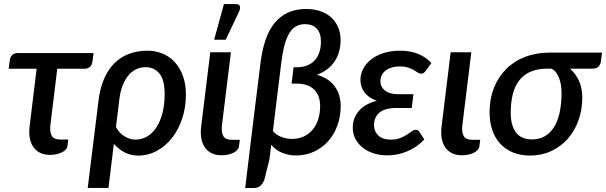

<svg xmlns="http://www.w3.org/2000/svg" viewBox="-20 -772 3036 962"><path d="M443.5 -464.5Q441 -447 430.8 -437.2Q420.5 -427.5 403 -427.5H267L232.5 -146Q228.5 -110 239.5 -91.5Q250.5 -73 280.5 -73H322L318 -41Q316.5 -30 308.5 -21.8Q300.5 -13.5 288.2 -7.8Q276 -2 261 1Q246 4 230.5 4Q201 4 180 -6.8Q159 -17.5 146.2 -36.5Q133.5 -55.5 129 -82Q124.5 -108.5 128.5 -140L163.5 -427.5H23.5L29.5 -472.5Q31 -485.5 40.8 -495.8Q50.5 -506 68 -506H448.5Z M561 -135.5Q579 -103 605.8 -87.8Q632.5 -72.5 659 -72.5Q690 -72.5 716.8 -88Q743.5 -103.5 763 -132.8Q782.5 -162 793.8 -204.8Q805 -247.5 805 -302Q805 -371.5 778.8 -403.5Q752.5 -435.5 709 -435.5Q686 -435.5 664.5 -426Q643 -416.5 625.5 -396.8Q608 -377 595.5 -346.5Q583 -316 578 -274.5ZM474 -270.5Q481.5 -331 501.5 -377.2Q521.5 -423.5 552.8 -454.8Q584 -486 626 -502Q668 -518 719 -518Q760.5 -518 795.8 -503Q831 -488 856.8 -459.5Q882.5 -431 897 -390.2Q911.5 -349.5 911.5 -298Q911.5 -235 893.2 -179.2Q875 -123.5 842.8 -82Q810.5 -40.5 766.5 -16.5Q722.5 7.5 671.5 7.5Q635.5 7.5 604.5 -8.5Q573.5 -24.5 550.5 -51.5L523.5 169.5H419.5Z M1033.5 -510H1137L1092 -144Q1088 -108.5 1099 -90Q1110 -71.5 1140.5 -71.5H1181.5L1177.5 -39.5Q1176 -28.5 1168 -20Q1160 -11.5 1148 -5.8Q1136 0 1120.8 3Q1105.5 6 1090 6Q1060.5 6 1039.5 -4.8Q1018.5 -15.5 1005.8 -34.5Q993 -53.5 988.5 -80.2Q984 -107 988 -138.5ZM1053 -573 1102 -751.5H1163Q1177.5 -751.5 1181.5 -741.8Q1185.5 -732 1178.5 -715.5L1111 -573Z M1347.5 -115.5Q1363.5 -96 1389.2 -86Q1415 -76 1443 -76Q1477.5 -76 1503.8 -89Q1530 -102 1548 -124.2Q1566 -146.5 1575 -176.2Q1584 -206 1584 -240Q1584 -270.5 1574.8 -292Q1565.5 -313.5 1549.8 -327Q1534 -340.5 1513.2 -346.8Q1492.5 -353 1469.5 -353H1441L1451 -435H1467Q1494 -435 1516.2 -443Q1538.5 -451 1554.5 -467.2Q1570.5 -483.5 1579.2 -507.8Q1588 -532 1588 -564.5Q1588 -606.5 1566.8 -628.8Q1545.5 -651 1508.5 -651Q1483 -651 1463.5 -640.2Q1444 -629.5 1429.8 -606.2Q1415.5 -583 1405.5 -545.8Q1395.5 -508.5 1389 -455.5L1352.5 -157.5ZM1285.5 -459Q1293.5 -522.5 1310.5 -572.2Q1327.5 -622 1355.5 -656.5Q1383.5 -691 1422.8 -709Q1462 -727 1514.5 -727Q1556 -727 1588.2 -715Q1620.5 -703 1642.2 -682Q1664 -661 1675.2 -632.8Q1686.5 -604.5 1686.5 -572.5Q1686.5 -508 1655.5 -462.8Q1624.5 -417.5 1567.5 -397.5Q1625.5 -381.5 1656.2 -340.5Q1687 -299.5 1687 -240Q1687 -188 1670.5 -143Q1654 -98 1624.5 -64.8Q1595 -31.5 1553.5 -12.2Q1512 7 1462 7Q1427.5 7 1394.8 -6Q1362 -19 1339 -46.5L1330 26.5L1305.5 125Q1298.5 146 1285.8 158Q1273 170 1250 170H1208.5L1248.5 -160Z M2106 -73.5Q2085.5 -51.5 2062.2 -36.2Q2039 -21 2014.8 -11.5Q1990.5 -2 1966.8 2.2Q1943 6.5 1921.5 6.5Q1885.5 6.5 1853.8 -3.2Q1822 -13 1798.5 -31.2Q1775 -49.5 1761.2 -75.2Q1747.5 -101 1747.5 -133Q1747.5 -180 1777.8 -215.8Q1808 -251.5 1868.5 -267.5Q1845 -275 1829.2 -286.8Q1813.5 -298.5 1803.8 -312.5Q1794 -326.5 1790 -341.8Q1786 -357 1786 -372Q1786 -400 1799.2 -426.2Q1812.5 -452.5 1838 -473Q1863.5 -493.5 1900.5 -505.8Q1937.5 -518 1985 -518Q2038 -518 2077.8 -500.8Q2117.5 -483.5 2141.5 -456L2113.5 -418Q2106.5 -408 2100.8 -405.5Q2095 -403 2088 -403Q2081 -403 2073.2 -408.5Q2065.5 -414 2054 -420.8Q2042.5 -427.5 2025.5 -433.2Q2008.5 -439 1983.5 -439Q1959.5 -439 1941.5 -433.2Q1923.5 -427.5 1911 -417.5Q1898.5 -407.5 1892.2 -394Q1886 -380.5 1886 -365Q1886 -337 1908.8 -318.5Q1931.5 -300 1975.5 -300H2051.5L2043 -231H1967Q1908.5 -231 1881.2 -207.8Q1854 -184.5 1854 -145.5Q1854 -114 1875.5 -93.2Q1897 -72.5 1937 -72.5Q1965.5 -72.5 1985 -80.2Q2004.5 -88 2018.5 -97Q2032.5 -106 2042.8 -113.8Q2053 -121.5 2063 -121.5Q2075 -121.5 2081 -111.5Z M2238 -510H2341.5L2296.5 -144Q2292.5 -108.5 2303.5 -90Q2314.5 -71.5 2345 -71.5H2386L2382 -39.5Q2380.5 -28.5 2372.5 -20Q2364.5 -11.5 2352.5 -5.8Q2340.5 0 2325.2 3Q2310 6 2294.5 6Q2265 6 2244 -4.8Q2223 -15.5 2210.2 -34.5Q2197.5 -53.5 2193 -80.2Q2188.5 -107 2192.5 -138.5Z M2722.5 -428Q2674 -428 2639.2 -413.2Q2604.5 -398.5 2582.2 -370Q2560 -341.5 2549.5 -300.5Q2539 -259.5 2539 -207Q2539 -142.5 2565.5 -108Q2592 -73.5 2644.5 -73.5Q2681.5 -73.5 2709.2 -89.2Q2737 -105 2755.8 -134.8Q2774.5 -164.5 2784 -207.8Q2793.5 -251 2793.5 -306Q2793.5 -326.5 2790.5 -345.8Q2787.5 -365 2781.2 -381.2Q2775 -397.5 2765.5 -409.8Q2756 -422 2743 -428ZM2996.5 -508.5 2990.5 -463Q2988.5 -448.5 2978.5 -438.2Q2968.5 -428 2946.5 -428H2836Q2864 -403.5 2880.8 -367.2Q2897.5 -331 2897.5 -284.5Q2897.5 -222 2878.2 -168.5Q2859 -115 2824.2 -76Q2789.5 -37 2741.2 -14.8Q2693 7.5 2635 7.5Q2588.5 7.5 2551 -7.8Q2513.5 -23 2487.2 -51Q2461 -79 2447 -119.2Q2433 -159.5 2433 -209.5Q2433 -276.5 2454.8 -331.5Q2476.5 -386.5 2516 -426Q2555.5 -465.5 2611.2 -487Q2667 -508.5 2735 -508.5Z"/></svg>

Font: Lato SemiBold
Style: Italic
Weight: 600
Italic angle: -7°
Designer: Lukasz Dziedzic with Adam Twardoch and Botio Nikoltchev
Foundry: tyPoland Lukasz Dziedzic
Version: Version 2.015; 2015-08-06; http://www.latofonts.com/